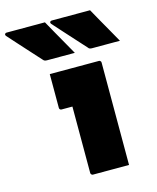

<svg xmlns="http://www.w3.org/2000/svg" viewBox="-258 -888 791 970"><g transform="rotate(-15 137.0 -403.0)"><path d="M71 -806Q89 -774 106.5 -742.5Q124 -711 142 -680Q160 -649 177 -618Q144 -618 106 -618Q68 -618 32 -618Q24 -618 19.5 -620Q15 -622 12 -626Q-17 -659 -41.5 -685Q-66 -711 -88.5 -737Q-111 -763 -137 -791Q-141 -796 -138.5 -801Q-136 -806 -130 -806Q-96 -806 -63 -806Q-30 -806 3 -806Q36 -806 71 -806ZM307 -806Q325 -774 342.5 -742.5Q360 -711 378 -680Q396 -649 413 -618Q380 -618 341.5 -618Q303 -618 267 -618Q260 -618 255 -620Q250 -622 248 -626Q219 -659 194.5 -685Q170 -711 147.5 -737Q125 -763 99 -791Q95 -796 97.5 -801Q100 -806 106 -806Q140 -806 172.5 -806Q205 -806 238.5 -806Q272 -806 307 -806ZM95 -11Q95 -40 95 -75Q95 -110 95 -147.5Q95 -185 95 -222.5Q95 -260 95 -294.5Q95 -329 95 -359H83Q78 -359 72.5 -359Q67 -359 61 -359Q55 -359 49.5 -359Q44 -359 38 -359Q34 -359 30.5 -362Q27 -365 27 -370Q27 -414 27 -458.5Q27 -503 27 -547Q51 -547 77.5 -547Q104 -547 131 -547Q158 -547 184.5 -547Q211 -547 236 -547Q261 -547 284 -547Q287 -547 289.5 -545.5Q292 -544 293.5 -541.5Q295 -539 295 -535Q295 -483 295 -426.5Q295 -370 295 -313.5Q295 -257 295 -201Q295 -145 295 -92Q295 -77 295 -61.5Q295 -46 295 -31Q295 -16 295 0Q247 0 200.5 0Q154 0 106 0Q102 0 98.5 -3.5Q95 -7 95 -11Z"/></g></svg>

Font: Recursive Black
Style: Regular
Weight: 900
Version: Version 1.085